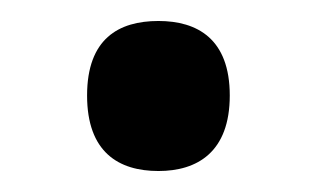

<svg xmlns="http://www.w3.org/2000/svg" viewBox="-20 -447 302 183"><path d="M131 -284C168 -284 199 -302 199 -356C199 -410 168 -427 131 -427C93 -427 63 -410 63 -356C63 -302 93 -284 131 -284Z"/></svg>

Font: Noto Serif Tamil Medium
Style: Italic
Weight: 500
Italic angle: -12°
Designer: Indian Type Foundry, Tom Grace, and the Monotype Design Team
Foundry: Monotype Imaging Inc.
Version: Version 2.003